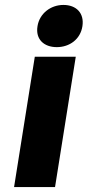

<svg xmlns="http://www.w3.org/2000/svg" viewBox="-20 -758 355 778"><path d="M132 -652C123 -598 159 -567 210 -567C262 -567 306 -599 314 -652C322 -705 289 -738 237 -738C185 -738 140 -703 132 -652ZM37 0H203L287 -528H121Z"/></svg>

Font: Asimov Pro
Style: UltObl
Weight: 900
Designer: Google
Version: Version 2.000980; 2014